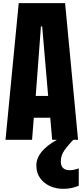

<svg xmlns="http://www.w3.org/2000/svg" viewBox="-20 -879 525 1207"><path d="M14.6 0 97.7 -859.4H389.2L470.7 0H308.1L295.9 -138.7H192.4L181.6 0ZM204.6 -275.9H282.7L245.1 -712.9H237.3ZM378.4 308.1Q332 308.1 293.5 290.5Q254.9 272.9 231.7 240Q208.5 207 208.5 161.1Q208.5 72.3 337.4 0H440.4Q413.1 28.3 387.7 62Q362.3 95.7 362.3 136.2Q362.3 190.9 418.5 190.9Q442.4 190.9 475.1 179.7V288.6Q428.7 308.1 378.4 308.1Z"/></svg>

Font: Anton SC
Style: Regular
Weight: 400
Designer: Vernon Adams
Foundry: Vernon Adams
Version: Version 2.116; ttfautohint (v1.8.4.7-5d5b)